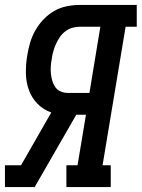

<svg xmlns="http://www.w3.org/2000/svg" viewBox="-21 -755 572 775"><path d="M-1 0V-88H64L186 -301Q154 -312 130.5 -336Q107 -360 95.5 -392Q84 -424 83.5 -460Q83 -496 89 -531Q93 -557 100.5 -582.5Q108 -608 121.5 -632Q135 -656 154.5 -676.5Q174 -697 197.5 -710.5Q221 -724 247.5 -729.5Q274 -735 300 -735H531V-647H486L393 -88H426V0H247V-88H292L326 -292H287L119 0ZM252 -380H340L384 -647H300Q285 -647 270 -642.5Q255 -638 242 -628Q229 -618 220 -604.5Q211 -591 204.5 -576.5Q198 -562 194 -547.5Q190 -533 188 -518Q185 -503 184 -487.5Q183 -472 184.5 -457.5Q186 -443 190 -429Q194 -415 202 -403.5Q210 -392 223.5 -386Q237 -380 252 -380Z"/></svg>

Font: Iosevka Slab Semibold
Style: Italic
Weight: 600
Italic angle: -9°
Monospace: yes
Designer: Belleve Invis
Foundry: Belleve Invis
Version: Version 11.1.1; ttfautohint (v1.8.3)